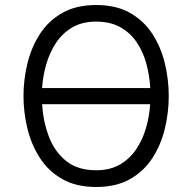

<svg xmlns="http://www.w3.org/2000/svg" viewBox="-20 -732 766 764"><path d="M362.5 12Q282.5 12 227.2 -19.8Q172 -51.5 138.2 -104.2Q104.5 -157 89 -221Q73.5 -285 73.5 -350Q73.5 -415 89 -479Q104.5 -543 138.2 -595.8Q172 -648.5 227.2 -680.2Q282.5 -712 362.5 -712Q443 -712 498.2 -680.2Q553.5 -648.5 587.2 -595.8Q621 -543 636.2 -479Q651.5 -415 651.5 -350Q651.5 -285 636.2 -221Q621 -157 587.2 -104.2Q553.5 -51.5 498.2 -19.8Q443 12 362.5 12ZM362.5 -646Q307 -646 267.8 -623Q228.5 -600 203 -561.5Q177.5 -523 164 -476Q150.5 -429 147.5 -381.5H578Q575 -432.5 562 -479.8Q549 -527 523.5 -564.5Q498 -602 458.2 -624Q418.5 -646 362.5 -646ZM362.5 -54.5Q418 -54.5 457.5 -77.5Q497 -100.5 522.5 -138.8Q548 -177 561.2 -223.5Q574.5 -270 577.5 -317.5H147.5Q151.5 -250 174 -189.8Q196.5 -129.5 242.5 -92Q288.5 -54.5 362.5 -54.5Z"/></svg>

Font: Overpass Light
Style: Regular
Weight: 300
Designer: Delve Withrington, Dave Bailey, Thomas Jockin
Foundry: Delve Fonts LLC
Version: Version 4.000; ttfautohint (v1.8.3)